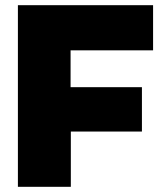

<svg xmlns="http://www.w3.org/2000/svg" viewBox="-20 -720 627 740"><path d="M49 0V-700H570V-526H252V-384H527V-213H253V0Z"/></svg>

Font: Georama ExtraBold
Style: Regular
Weight: 800
Designer: Jean-Baptiste Levee
Foundry: Production Type
Version: Version 1.001